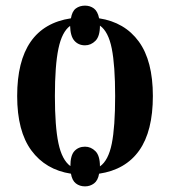

<svg xmlns="http://www.w3.org/2000/svg" viewBox="-20 -610 603 682"><path d="M282 52Q263 52 249.5 41.5Q236 31 232 7Q142 -7 91.5 -75.5Q41 -144 41 -269Q41 -516 232 -545Q236 -570 249.5 -580Q263 -590 282 -590Q300 -590 313.5 -580Q327 -570 332 -545Q423 -531 473 -462.5Q523 -394 523 -269Q523 -144 474.5 -75.5Q426 -7 332 7Q328 31 314 41.5Q300 52 282 52ZM230 -20Q230 -58 244.5 -73.5Q259 -89 282 -89Q303 -89 319 -73Q335 -57 335 -19Q365 -40 377 -99.5Q389 -159 389 -269Q389 -377 377 -437.5Q365 -498 335 -519Q335 -481 319 -465Q303 -449 282 -449Q259 -449 244.5 -465Q230 -481 229 -518Q200 -497 187.5 -437Q175 -377 175 -269Q175 -161 187.5 -101.5Q200 -42 230 -20Z"/></svg>

Font: Noto Serif Display Condensed
Style: Bold
Weight: 700
Width: 3
Designer: Monotype Design Team
Foundry: Monotype Imaging Inc.
Version: Version 2.009